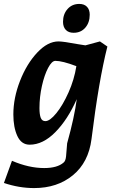

<svg xmlns="http://www.w3.org/2000/svg" viewBox="-38 -723 594 978"><path d="M187 133Q254 133 286 105Q296 97 298.5 73.5Q301 50 304 7Q341 -126 353 -218Q307 -114 244 -50Q181 14 113 14Q71 14 50.5 -30Q30 -74 30 -140Q30 -224 64 -311Q98 -398 151.5 -455Q205 -512 260 -512Q284 -512 359 -498L397 -492L471 -512L509 -486Q465 -313 428 -14Q413 104 333.5 169.5Q254 235 136 235Q59 235 -18 209L23 96Q109 133 187 133ZM193 -106Q216 -106 249 -146.5Q282 -187 311 -252Q340 -317 351 -386Q280 -413 244 -413Q226 -413 207 -377Q188 -341 175.5 -285Q163 -229 163 -172Q163 -140 169.5 -123Q176 -106 193 -106ZM283 -612Q283 -651 306 -677Q329 -703 366 -703Q391 -703 405 -688.5Q419 -674 419 -648Q419 -608 396.5 -582Q374 -556 337 -556Q311 -556 297 -571Q283 -586 283 -612Z"/></svg>

Font: Andada Pro ExtraBold
Style: Italic
Weight: 800
Italic angle: -6.99998°
Designer: Carolina Giovagnoli
Foundry: Huerta Tipografica
Version: Version 3.005; ttfautohint (v1.8.4)